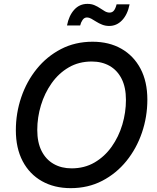

<svg xmlns="http://www.w3.org/2000/svg" viewBox="-20 -951 803 981"><path d="M341.3 10.3Q257.3 10.3 194.1 -25.4Q130.9 -61 95.9 -127.4Q61 -193.8 61 -285.6Q61 -373 88.6 -454.1Q116.2 -535.2 167.7 -598.9Q219.2 -662.6 291.5 -700.2Q363.8 -737.8 453.1 -737.8Q537.1 -737.8 599.9 -702.1Q662.6 -666.5 697.8 -600.3Q732.9 -534.2 732.9 -441.9Q732.9 -354.5 705.3 -273.4Q677.7 -192.4 626 -128.4Q574.2 -64.5 502.2 -27.1Q430.2 10.3 341.3 10.3ZM345.7 -90.8Q411.6 -90.8 463.1 -120.8Q514.6 -150.9 550.5 -201.4Q586.4 -252 605 -314.2Q623.5 -376.5 623.5 -440.4Q623.5 -504.9 601.3 -548.6Q579.1 -592.3 539.8 -614.5Q500.5 -636.7 448.7 -636.7Q382.8 -636.7 331.3 -606.7Q279.8 -576.7 243.9 -525.9Q208 -475.1 189.2 -413.1Q170.4 -351.1 170.4 -287.1Q170.4 -223.1 192.6 -179.4Q214.8 -135.7 254.4 -113.3Q293.9 -90.8 345.7 -90.8ZM538.1 -818.4Q518.6 -818.4 502 -825Q485.4 -831.5 471.7 -840.3Q458 -849.1 446.3 -855.5Q434.6 -861.8 424.8 -861.8Q410.6 -861.8 401.9 -849.1Q393.1 -836.4 389.6 -820.8H322.3Q332 -871.1 359.1 -901.1Q386.2 -931.2 426.8 -931.2Q447.3 -931.2 463.1 -924.3Q479 -917.5 491.7 -908.7Q504.4 -899.9 516.1 -893.3Q527.8 -886.7 540 -886.7Q553.7 -886.7 562 -897Q570.3 -907.2 575.7 -928.7H642.1Q631.8 -877 604 -847.7Q576.2 -818.4 538.1 -818.4Z"/></svg>

Font: Inter 18pt Medium
Style: Italic
Weight: 500
Italic angle: -9.3988°
Designer: Rasmus Andersson
Foundry: rsms
Version: Version 4.001;git-66647c0bb